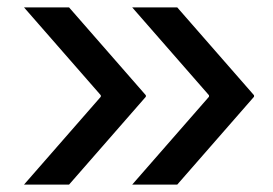

<svg xmlns="http://www.w3.org/2000/svg" viewBox="-20 -530 740 520"><path d="M167 -30H45L253 -268V-272L45 -510H167L375 -272V-268ZM460 -30H338L546 -268V-272L338 -510H460L668 -272V-268Z"/></svg>

Font: Encode Sans Wide
Style: Medium
Weight: 500
Designer: Pablo Impallari, Andres Torresi
Foundry: Pablo Impallari, Andres Torresi
Version: Version 1.000; ttfautohint (v1.00) -l 8 -r 50 -G 200 -x 14 -